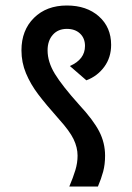

<svg xmlns="http://www.w3.org/2000/svg" viewBox="-20 -678 481 698"><path d="M223 -658Q295 -658 339.5 -618.5Q384 -579 384 -515Q384 -469 359 -435Q334 -401 294 -386L234 -438Q289 -462 289 -511Q289 -539 271 -556Q253 -573 223 -573Q191 -573 172 -551.5Q153 -530 153 -495Q153 -453 179.5 -409.5Q206 -366 268 -297Q319 -242 340.5 -200.5Q362 -159 362 -112Q362 -80 355 -54Q348 -28 336 0H232Q246 -33 254 -59.5Q262 -86 262 -112Q262 -142 247.5 -172Q233 -202 195 -244Q147 -298 119 -335Q91 -372 74.5 -411.5Q58 -451 58 -495Q58 -568 103.5 -613Q149 -658 223 -658Z"/></svg>

Font: Madhuban
Style: Regular
Weight: 400
Designer: jaikishan Patel
Foundry: MagicType
Version: Version 1.000